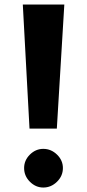

<svg xmlns="http://www.w3.org/2000/svg" viewBox="-20 -818 386 851"><path d="M265.1 -797.9 231.9 -248H110.8L81.1 -797.9ZM171.9 -158.2Q206.5 -158.2 232.7 -132.8Q258.8 -107.4 258.8 -73.2Q258.8 -38.1 232.7 -12.5Q206.5 13.2 171.9 13.2Q138.2 13.2 112.5 -12.5Q86.9 -38.1 86.9 -73.2Q86.9 -107.4 112.5 -132.8Q138.2 -158.2 171.9 -158.2Z"/></svg>

Font: Stilu SemiBold
Style: Regular
Weight: 600
Designer: Genilson Lima Santos
Foundry: Genilson Lima Santos
Version: Version 1.200;PS 001.200;hotconv 1.0.88;makeotf.lib2.5.64775